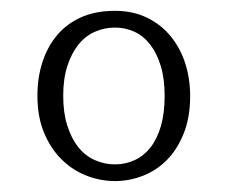

<svg xmlns="http://www.w3.org/2000/svg" viewBox="-20 -621 418 353"><path d="M329.6 -444.8Q329.6 -404.8 317.6 -375.2Q305.7 -345.7 286.4 -326.4Q267.1 -307.1 242.2 -297.6Q217.3 -288.1 191.4 -288.1Q164.6 -288.1 138.9 -298.1Q113.3 -308.1 93.3 -327.9Q73.2 -347.7 61 -377Q48.8 -406.2 48.8 -444.8Q48.8 -478.5 58.1 -507.1Q67.4 -535.6 85.2 -556.6Q103 -577.6 129.6 -589.4Q156.2 -601.1 191.4 -601.1Q224.6 -601.1 250.5 -588.4Q276.4 -575.7 293.9 -554.2Q311.5 -532.7 320.6 -504.4Q329.6 -476.1 329.6 -444.8ZM282.7 -444.8Q282.7 -476.1 275.6 -499.5Q268.6 -522.9 256.3 -538.8Q244.1 -554.7 227.5 -562.5Q210.9 -570.3 191.4 -570.3Q171.9 -570.3 154.3 -562.5Q136.7 -554.7 124 -538.8Q111.3 -522.9 103.8 -499.5Q96.2 -476.1 96.2 -444.8Q96.2 -413.6 103.8 -389.9Q111.3 -366.2 124 -350.3Q136.7 -334.5 154.3 -326.7Q171.9 -318.8 191.4 -318.8Q210.9 -318.8 227.8 -326.7Q244.6 -334.5 256.8 -350.1Q269 -365.7 275.9 -389.4Q282.7 -413.1 282.7 -444.8Z"/></svg>

Font: SengBuhan
Style: Regular
Weight: 400
Designer: John M. Durdin
Foundry: Lao Script for Windows
Version: Version 1.400